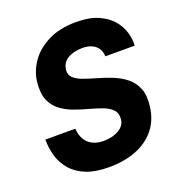

<svg xmlns="http://www.w3.org/2000/svg" viewBox="-131 -820 873 941"><g transform="rotate(-20 305.5 -350.0)"><path d="M280 12Q207 12 159 -8Q111 -28 82.5 -62Q54 -96 42.5 -137.5Q31 -179 31 -222H187Q190 -185 205 -162Q220 -139 244 -128.5Q268 -118 296 -118Q327 -118 352 -126Q377 -134 393.5 -149Q410 -164 413 -186Q417 -219 399.5 -238Q382 -257 351.5 -268.5Q321 -280 283.5 -290Q246 -300 209 -313.5Q172 -327 142.5 -349.5Q113 -372 98 -409Q83 -446 90 -504Q96 -555 128.5 -602.5Q161 -650 221.5 -681Q282 -712 370 -712Q437 -712 482 -692.5Q527 -673 554 -642Q581 -611 591.5 -575Q602 -539 600 -505H447Q446 -530 434.5 -547Q423 -564 402.5 -573Q382 -582 354 -582Q332 -582 308 -576Q284 -570 265.5 -554.5Q247 -539 243 -509Q240 -483 257.5 -466.5Q275 -450 306 -439Q337 -428 374.5 -417.5Q412 -407 449 -392Q486 -377 515.5 -353.5Q545 -330 560 -293Q575 -256 568 -200Q560 -132 522 -84.5Q484 -37 422 -12.5Q360 12 280 12Z"/></g></svg>

Font: Inclusive Sans
Style: Italic
Weight: 400
Italic angle: -7°
Designer: Olivia King
Foundry: Olivia King
Version: Version 2.004